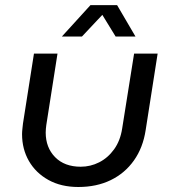

<svg xmlns="http://www.w3.org/2000/svg" viewBox="-20 -720 670 752"><path d="M597.4 -510 550.6 -211Q540.2 -141.8 504.6 -91.6Q469 -41.4 413.6 -14.5Q358.2 12.4 286.8 12.4Q219.2 12.4 169.6 -15.2Q120 -42.8 93.2 -89.5Q66.4 -136.2 66.4 -194.4Q66.4 -203.8 67.7 -215.1Q69 -226.4 70 -236.4L113 -510H205.2L161.4 -230.6Q160.4 -223 159.7 -215.5Q159 -208 159 -201Q159 -142 195.8 -104.5Q232.6 -67 296.2 -67Q334.4 -67 368.5 -84.3Q402.6 -101.6 426.9 -135.2Q451.2 -168.8 458.6 -217.4L505.2 -510ZM222.4 -577 334.4 -700H438.6L510.6 -577H432.8L380.8 -661.8L301 -577Z"/></svg>

Font: MuseoModerno Thin
Style: Italic
Weight: 100
Italic angle: -9°
Designer: Pablo Cosgaya, Héctor Gatti, Marcela Romero, and the Authors of The MuseoModerno Project.
Foundry: Omnibus-Type Team
Version: Version 1.003